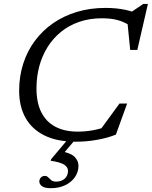

<svg xmlns="http://www.w3.org/2000/svg" viewBox="-20 -734 796 1008"><path d="M548.5 -73 498.5 -41.5 607.5 -190.5H647.5L588.5 -27.5Q548 -10.5 491.2 -0.2Q434.5 10 378.5 10Q280.5 10 214.2 -22.5Q148 -55 114.2 -115Q80.5 -175 80.5 -258Q80.5 -333 101.8 -399.2Q123 -465.5 162.8 -519.2Q202.5 -573 258.2 -611.8Q314 -650.5 383.8 -671.5Q453.5 -692.5 534 -692.5Q562.5 -692.5 589.8 -689.8Q617 -687 642.5 -681.5Q668 -676 692.5 -666.5L663.5 -667L732.5 -713.5H756.5L701 -472H663.5L648.5 -622.5L668 -596Q631 -620 596.2 -629Q561.5 -638 515 -638Q450.5 -638 396.5 -619.5Q342.5 -601 300.8 -567.2Q259 -533.5 230 -487.2Q201 -441 186.2 -386Q171.5 -331 171.5 -270Q171.5 -195 197 -144.5Q222.5 -94 271 -68.5Q319.5 -43 387.5 -43Q428.5 -43 468.5 -50.2Q508.5 -57.5 548.5 -73ZM274.5 219.5Q303 219.5 320 203.8Q337 188 337 163Q337 143.5 317 130.5Q297 117.5 246 110L249 101L351 -20H391L289.5 100L301 60Q353.5 70 372.8 90.5Q392 111 392 136.5Q392 169 373.5 195.8Q355 222.5 322.5 238.2Q290 254 247 254Q214.5 254 200.5 243.5Q186.5 233 186.5 219Q186.5 207 194.5 198.2Q202.5 189.5 216 189.5Q226 189.5 233 197Q240 204.5 249 212Q258 219.5 274.5 219.5Z"/></svg>

Font: Newsreader 14pt
Style: Italic
Weight: 400
Italic angle: -17°
Designer: Hugues Gentile
Foundry: Production Type
Version: Version 1.003